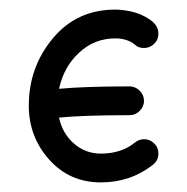

<svg xmlns="http://www.w3.org/2000/svg" viewBox="-20 -380 390 400"><path d="M280 -90Q292 -90 301 -81.5Q310 -73 310 -60Q310 -46 299 -37Q252 0 190 0Q125 0 82.5 -47.5Q40 -95 40 -160Q40 -240 90 -300Q140 -360 220 -360Q236 -360 255.5 -355.5Q275 -351 292.5 -339Q310 -327 310 -310Q310 -297 301 -288.5Q292 -280 280 -280Q268 -280 261 -287Q245 -300 220 -300Q177 -300 145 -270.5Q113 -241 103 -195Q156 -200 250 -200Q262 -200 271 -191Q280 -182 280 -170Q280 -158 271 -149Q262 -140 250 -140Q153 -140 103 -135Q110 -102 134 -81Q158 -60 190 -60Q233 -60 261 -83Q270 -90 280 -90Z"/></svg>

Font: Pecita
Style: Book
Weight: 400
Width: 7
Version: Version 4.3